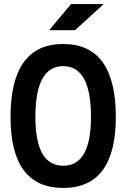

<svg xmlns="http://www.w3.org/2000/svg" viewBox="-20 -921 626 951"><path d="M293 9.8C466.3 9.8 553.7 -106.4 553.7 -341.8C553.7 -583 466.3 -703.1 293 -703.1C119.6 -703.1 32.2 -583 32.2 -341.8C32.2 -106.4 119.6 9.8 293 9.8ZM293 -100.1C201.2 -100.1 155.3 -180.2 155.3 -341.8C155.3 -509.8 201.2 -593.3 293 -593.3C384.8 -593.3 430.7 -509.8 430.7 -341.8C430.7 -180.2 384.8 -100.1 293 -100.1ZM223.6 -771.5H351.6L493.7 -900.9H332Z"/></svg>

Font: Cascadia Code PL SemiBold
Style: Regular
Weight: 600
Monospace: yes
Designer: Aaron Bell
Foundry: Saja Typeworks
Version: Version 2404.023